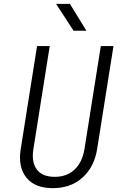

<svg xmlns="http://www.w3.org/2000/svg" viewBox="-20 -970 640 1000"><path d="M255 10Q161 10 117 -45.5Q73 -101 88 -194L173 -730H239L154 -194Q143 -126 171.5 -87.5Q200 -49 265 -49Q329 -49 369 -87.5Q409 -126 420 -194L505 -730H571L486 -194Q471 -100 409.5 -45Q348 10 255 10ZM363 -810 272 -950H344L430 -810Z"/></svg>

Font: JetBrains Mono NL ExtraLight
Style: Italic
Weight: 200
Italic angle: -9°
Monospace: yes
Designer: Philipp Nurullin, Konstantin Bulenkov
Foundry: JetBrains
Version: Version 2.305; ttfautohint (v1.8.4.7-5d5b)